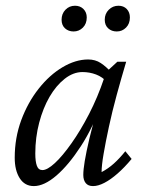

<svg xmlns="http://www.w3.org/2000/svg" viewBox="-20 -628 496 656"><path d="M95.7 7.8Q64.5 7.8 47.4 -19Q30.3 -45.9 30.3 -88.9Q30.3 -157.2 52.7 -217.8Q75.2 -278.3 112.3 -325.2Q149.4 -372.1 193.8 -398.4Q238.3 -424.8 281.2 -424.8Q305.7 -424.8 324.2 -412.6Q342.8 -400.4 362.3 -378.9L346.7 -346.7Q330.1 -365.2 308.1 -373.5Q286.1 -381.8 261.7 -381.8Q230.5 -381.8 201.2 -358.9Q171.9 -335.9 149.4 -297.4Q127 -258.8 113.8 -208.5Q100.6 -158.2 100.6 -103.5Q100.6 -76.2 106 -61.5Q111.3 -46.9 125 -46.9Q141.6 -46.9 167.5 -70.8Q193.4 -94.7 224.1 -138.2Q254.9 -181.6 284.2 -238.3Q313.5 -294.9 335.9 -361.3L343.8 -382.8L380.9 -417H411.1Q394.5 -361.3 378.9 -304.2Q363.3 -247.1 352.1 -194.8Q340.8 -142.6 334 -102.5Q327.1 -62.5 327.1 -40Q349.6 -51.8 369.1 -69.3Q388.7 -86.9 408.2 -111.3L429.7 -85Q405.3 -55.7 381.8 -35.2Q358.4 -14.6 336.9 -3.4Q315.4 7.8 297.9 7.8Q281.2 7.8 272.9 -2.4Q264.6 -12.7 264.6 -30.3Q264.6 -47.9 269.5 -77.6Q274.4 -107.4 285.6 -155.3Q296.9 -203.1 318.4 -277.3H328.1Q297.9 -192.4 256.3 -128.4Q214.8 -64.5 172.9 -28.3Q130.9 7.8 95.7 7.8ZM231.4 -520.5Q213.9 -520.5 202.1 -531.2Q190.4 -542 190.4 -560.5Q190.4 -581.1 203.6 -594.7Q216.8 -608.4 236.3 -608.4Q253.9 -608.4 265.1 -597.2Q276.4 -585.9 276.4 -568.4Q276.4 -546.9 263.2 -533.7Q250 -520.5 231.4 -520.5ZM378.9 -520.5Q361.3 -520.5 349.6 -531.2Q337.9 -542 337.9 -560.5Q337.9 -581.1 351.6 -594.7Q365.2 -608.4 384.8 -608.4Q402.3 -608.4 413.1 -597.2Q423.8 -585.9 423.8 -568.4Q423.8 -546.9 410.6 -533.7Q397.5 -520.5 378.9 -520.5Z"/></svg>

Font: Crimson Pro ExtraLight Light
Style: Italic
Weight: 300
Italic angle: -12°
Version: Version 1.002